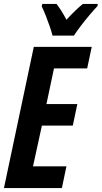

<svg xmlns="http://www.w3.org/2000/svg" viewBox="-22 -951 515 971"><path d="M-2 0 148.9 -713.9H441.9L418.9 -605H251L212.9 -424.8H369.1L346.2 -315.9H189.9L145 -109.9H314L291 0ZM243.7 -771Q238.8 -790.5 229.5 -817.6Q220.2 -844.7 209.5 -871.8Q198.7 -898.9 189 -918.9L191.9 -931.2H263.7Q274.4 -917.5 287.4 -897.5Q300.3 -877.4 314 -851.1Q337.9 -877 358.9 -897.2Q379.9 -917.5 397 -931.2H472.7L470.7 -919.9Q455.1 -903.8 431.4 -875.7Q407.7 -847.7 385.7 -818.8Q363.8 -790 352.1 -771Z"/></svg>

Font: Open Sans Condensed
Style: Bold Italic
Weight: 700
Width: 3
Italic angle: -12°
Designer: Monotype Design Team
Foundry: Monotype Imaging Inc.
Version: Version 3.003; ttfautohint (v1.8.4)